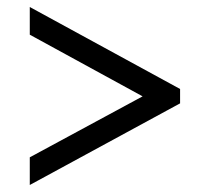

<svg xmlns="http://www.w3.org/2000/svg" viewBox="-20 -632 599 548"><path d="M65 -104V-183L387 -357L65 -533V-612L494 -378V-337Z"/></svg>

Font: Noto Serif Tamil
Style: Italic
Weight: 400
Italic angle: -12°
Designer: Indian Type Foundry, Tom Grace, and the Monotype Design Team
Foundry: Monotype Imaging Inc.
Version: Version 2.003